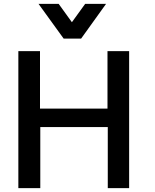

<svg xmlns="http://www.w3.org/2000/svg" viewBox="-20 -976 804 996"><path d="M400.9 -775.9 530.3 -956.1H421.9L353 -860.8L284.2 -956.1H179.7L310.1 -775.9ZM189 0V-316.9H539.1V0H649.9V-710.9H537.6V-412.6H187.5V-710.9H75.2V0Z"/></svg>

Font: Ride SemiBold
Style: Regular
Weight: 600
Version: Version 3.000